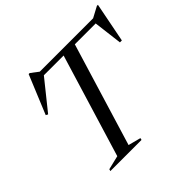

<svg xmlns="http://www.w3.org/2000/svg" viewBox="-177 -934 1126 1126"><g transform="rotate(-45 386.0 -370.5)"><path d="M727 -673H200.5L262.5 -681L111.5 -493L98.5 -500L198 -741H206.5L264.5 -697L222.5 -705H726L681.5 -697L764 -741H772.5L724 -494H708L685 -680.5ZM424 -686.5H517L318 -32.5L396 -12L393 0H134.5L138 -12L225 -33Z"/></g></svg>

Font: Newsreader 60pt
Style: Italic
Weight: 400
Italic angle: -17°
Designer: Hugues Gentile
Foundry: Production Type
Version: Version 1.003